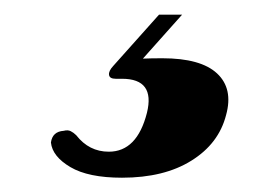

<svg xmlns="http://www.w3.org/2000/svg" viewBox="-20 -25 358 262"><path d="M197 -5H228.5L175 55Q186 54.5 201.5 54.5Q254 54.5 276.2 75.2Q298.5 96 288.5 132Q278.5 171 241.2 194.2Q204 217.5 146.5 217.5Q100.5 217.5 76 203Q51.5 188.5 49.5 169.5Q51.5 154.5 67 153.5Q72.5 152 76.5 154Q80.5 156 84 159.5Q101.5 182 128.5 182Q167 182 180.5 129Q192 82.5 146.5 82.5H138Q129.5 82.5 128.8 77.2Q128 72 134.5 65Z"/></svg>

Font: Fraunces 72pt S000 Black
Style: Italic
Weight: 900
Italic angle: -16°
Version: Version 1.000; ttfautohint (v1.8.3)